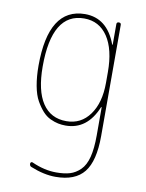

<svg xmlns="http://www.w3.org/2000/svg" viewBox="-85 -591 671 883"><g transform="rotate(10 250.0 -149.5)"><path d="M240.2 -509.8Q89.8 -509.8 89.8 -259.8Q89.8 -146.5 128.4 -88.4Q167 -30.3 240.2 -30.3Q308.6 -30.3 349.1 -86.4Q389.6 -142.6 389.6 -235.4V-285.2Q389.6 -391.6 350.1 -450.7Q310.5 -509.8 240.2 -509.8ZM240.2 -9.8Q222.7 -9.8 205.6 -13.2Q188.5 -16.6 168.5 -25.9Q148.4 -35.2 131.8 -53.7Q115.2 -72.3 100.6 -98.1Q85.9 -124 78.1 -166Q70.3 -208 70.3 -259.8Q70.3 -529.3 240.2 -530.3Q343.8 -530.3 386.7 -415Q386.7 -413.1 388.7 -413.1Q389.6 -413.1 389.6 -414.1V-509.8Q389.6 -519.5 399.9 -519.5Q410.2 -519.5 410.2 -509.8V9.8Q410.2 126 368.7 178.2Q327.1 230.5 235.4 230.5Q181.6 230.5 119.1 205.1Q110.4 202.1 110.4 190.4Q110.4 186.5 113.8 184.1Q117.2 181.6 121.1 183.6Q179.7 210 235.4 210Q273.4 210 299.3 202.1Q325.2 194.3 347.2 172.9Q369.1 151.4 379.4 111.3Q389.6 71.3 389.6 9.8V-121.1Q389.6 -122.1 388.7 -122.1Q386.7 -122.1 386.7 -121.1Q340.8 -9.8 240.2 -9.8Z"/></g></svg>

Font: Rounded-X Mgen+ 1m thin
Style: Regular
Weight: 100
Designer: [Source Han Sans]
Ryoko NISHIZUKA  (kana & ideographs); Paul D. Hunt (Latin, Greek & Cyrillic); Wenlong ZHANG  (bopomofo
Version: Version 1.059.20150602